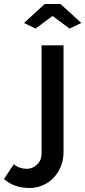

<svg xmlns="http://www.w3.org/2000/svg" viewBox="-142 -750 427 961"><path d="M5 191Q-31 191 -63.5 180Q-96 169 -122 146L-73 72Q-59 84 -42 89.5Q-25 95 -8 95Q21 95 43.5 73.5Q66 52 66 19V-523H176V11Q176 51 162 84Q148 117 125 141Q102 165 70.5 178Q39 191 5 191ZM-22 -635 82 -730H161L265 -635L206 -607L121 -670L36 -607Z"/></svg>

Font: Oxford Sans SemiBold
Style: Regular
Weight: 600
Designer: Matt McInerney, Pablo Impallari, Rodrigo Fuenzalida
Foundry: Matt McInerney, Pablo Impallari, Rodrigo Fuenzalida
Version: Version 3.000g; ttfautohint (v1.5) -l 8 -r 28 -G 28 -x 14 -D